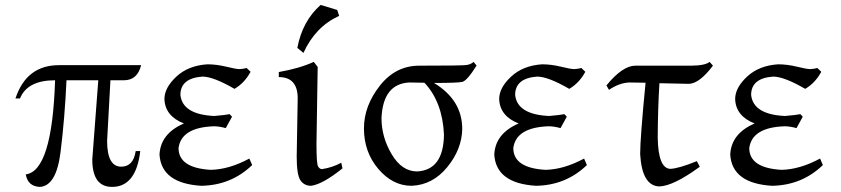

<svg xmlns="http://www.w3.org/2000/svg" viewBox="-20 -732 3345 764"><path d="M425.8 11.7Q347.2 11.7 347.2 -97.7L371.1 -412.6H244.6Q237.8 -262.2 220.9 -126.7Q204.1 8.8 137.7 11.7Q90.8 9.3 82.5 -38.1Q187.5 -51.3 199.2 -412.6Q88.9 -412.6 59.6 -340.3H41.5Q85.4 -472.7 214.4 -472.7H541.5Q526.9 -412.6 473.1 -412.6H419.4L406.2 -171.4Q406.2 -68.8 462.4 -68.8Q510.7 -68.8 520 -130.9H538.1Q521.5 11.7 425.8 11.7Z M780.8 7.3Q622.1 -2.4 614.7 -116.7Q618.7 -200.7 711.9 -240.7Q636.7 -270 634.3 -337.9Q634.3 -382.8 681.6 -427Q729 -471.2 805.2 -476.1Q841.3 -476.1 880.4 -466.6Q919.4 -457 933.1 -457Q949.2 -458 961.4 -461.4L977.1 -446.3Q953.1 -401.9 913.1 -378.4Q829.1 -427.2 785.2 -427.2Q698.2 -420.9 697.8 -354.5Q706.1 -276.4 832.5 -270.5Q878.9 -274.4 893.6 -277.8L903.3 -267.6L878.4 -222.2Q852.5 -229.5 831.1 -229.5Q701.2 -225.1 690.4 -142.6Q690.9 -63.5 818.4 -56.2Q891.6 -57.6 972.2 -101.1L983.4 -75.2Q899.9 5.4 780.8 7.3Z M1217.8 7.3Q1190.4 7.3 1175.5 -14.4Q1160.6 -36.1 1160.6 -108.9L1164.6 -340.8Q1164.6 -425.3 1089.4 -425.3V-445.3Q1172.4 -460 1228.5 -485.8L1244.1 -465.8L1239.3 -158.7Q1239.3 -81.5 1245.4 -70.3Q1251.5 -59.1 1261.7 -59.1Q1302.7 -65.4 1337.9 -84.5L1342.8 -62Q1263.7 1.5 1217.8 7.3ZM1187.5 -521.5 1163.1 -541.5Q1183.6 -648.9 1255.9 -712.4L1321.8 -692.4L1329.6 -668.9Q1234.9 -626 1187.5 -521.5Z M1640.1 -49.8Q1745.1 -55.7 1746.6 -196.8Q1740.7 -326.2 1668.9 -402.8L1608.4 -403.8Q1504.4 -398.4 1498 -262.7Q1498 -186.5 1538.6 -118.2Q1579.1 -49.8 1640.1 -49.8ZM1617.7 7.3Q1542.5 7.3 1485.4 -59.8Q1428.2 -127 1428.2 -221.2Q1428.2 -310.1 1491 -390.4Q1553.7 -470.7 1648.4 -470.7Q1815.9 -470.7 1835 -473.1Q1854 -475.6 1864.3 -485.8L1876.5 -471.2Q1838.4 -410.6 1819.6 -406.2Q1800.8 -401.9 1707 -401.9Q1819.3 -334 1819.3 -218.8Q1817.9 -138.2 1759.8 -67.1Q1701.7 3.9 1617.7 7.3Z M2112.8 7.3Q1954.1 -2.4 1946.8 -116.7Q1950.7 -200.7 2043.9 -240.7Q1968.8 -270 1966.3 -337.9Q1966.3 -382.8 2013.7 -427Q2061 -471.2 2137.2 -476.1Q2173.3 -476.1 2212.4 -466.6Q2251.5 -457 2265.1 -457Q2281.2 -458 2293.5 -461.4L2309.1 -446.3Q2285.2 -401.9 2245.1 -378.4Q2161.1 -427.2 2117.2 -427.2Q2030.3 -420.9 2029.8 -354.5Q2038.1 -276.4 2164.6 -270.5Q2210.9 -274.4 2225.6 -277.8L2235.4 -267.6L2210.4 -222.2Q2184.6 -229.5 2163.1 -229.5Q2033.2 -225.1 2022.5 -142.6Q2022.9 -63.5 2150.4 -56.2Q2223.6 -57.6 2304.2 -101.1L2315.4 -75.2Q2231.9 5.4 2112.8 7.3Z M2603 9.8Q2534.7 7.3 2527.3 -118.7Q2527.3 -182.6 2548.8 -402.8Q2522.5 -403.8 2484.4 -403.8Q2444.3 -402.3 2403.3 -374.5L2393.1 -392.1Q2457 -470.2 2507.8 -470.7H2731Q2786.1 -471.2 2803.7 -485.8L2816.9 -470.7Q2762.2 -398.4 2720.2 -398.4L2604 -400.9Q2597.7 -299.8 2597.2 -184.1Q2599.1 -62.5 2647 -60.1Q2680.7 -61.5 2752.9 -90.8L2764.6 -68.4Q2658.7 8.8 2603 9.8Z M3051.8 7.3Q2893.1 -2.4 2885.7 -116.7Q2889.6 -200.7 2982.9 -240.7Q2907.7 -270 2905.3 -337.9Q2905.3 -382.8 2952.6 -427Q3000 -471.2 3076.2 -476.1Q3112.3 -476.1 3151.4 -466.6Q3190.4 -457 3204.1 -457Q3220.2 -458 3232.4 -461.4L3248 -446.3Q3224.1 -401.9 3184.1 -378.4Q3100.1 -427.2 3056.2 -427.2Q2969.2 -420.9 2968.8 -354.5Q2977.1 -276.4 3103.5 -270.5Q3149.9 -274.4 3164.6 -277.8L3174.3 -267.6L3149.4 -222.2Q3123.5 -229.5 3102.1 -229.5Q2972.2 -225.1 2961.4 -142.6Q2961.9 -63.5 3089.4 -56.2Q3162.6 -57.6 3243.2 -101.1L3254.4 -75.2Q3170.9 5.4 3051.8 7.3Z"/></svg>

Font: Kelvinch
Style: Regular
Weight: 400
Designer: Paul James MIller
Foundry: High-Logic / Made with FontCreator
Version: Version 3.30 September 23, 2016